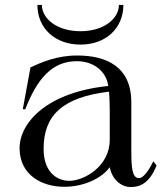

<svg xmlns="http://www.w3.org/2000/svg" viewBox="-20 -739 672 775"><path d="M239 15C321 15 392 -21 423 -64C433 -13 470 16 508 16C545 16 583 1 612 -71L599 -88C576 -42 556 -20 541 -20C514 -21 510 -58 510 -134V-326C510 -470 410 -515 291 -515C208 -515 144 -486 103 -467L72 -298H82C130 -421 190 -492 290 -492C353 -492 408 -456 417 -392C165 -366 59 -241 59 -141C59 -32 150 15 239 15ZM259 -9C203 -10 156 -51 156 -138C156 -272 230 -346 420 -369C422 -349 423 -311 423 -296V-175C423 -66 318 -9 259 -9ZM149 -719H131C131 -626 201 -559 305 -559C408 -559 478 -626 478 -719H460C460 -666 402 -613 305 -613C207 -613 149 -666 149 -719Z"/></svg>

Font: Sprat
Style: Regular
Weight: 400
Designer: Ethan Nakache
Foundry: Collletttivo
Version: Version 2.000;Glyphs 3.2 (3217)